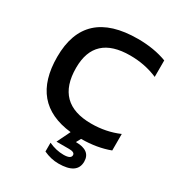

<svg xmlns="http://www.w3.org/2000/svg" viewBox="-209 -839 1097 1181"><g transform="rotate(30 339.5 -248.5)"><path d="M351.6 1Q48.8 -32.7 48.8 -358.9Q48.8 -703.1 424.8 -703.1Q539.6 -703.1 629.9 -668.9V-551.8Q539.6 -590.8 434.6 -590.8Q183.1 -590.8 183.1 -358.9Q183.1 -107.4 434.6 -107.4Q539.6 -107.4 629.9 -146.5V-29.3Q541 4.4 428.2 4.9L410.6 37.6Q515.1 37.6 515.1 116.7Q515.1 206.1 382.8 206.1Q330.1 206.1 277.3 181.6V119.1Q330.1 143.6 382.8 143.6Q435.5 143.6 435.5 116.7Q435.5 95.2 395 95.2H305.7Z"/></g></svg>

Font: SansationBold
Style: Bold
Weight: 700
Designer: Bernd Montag
Version: Version 1.301